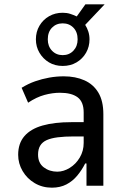

<svg xmlns="http://www.w3.org/2000/svg" viewBox="-20 -859 575 888"><path d="M220 9Q176 9 140.5 -12Q105 -33 84.5 -68Q64 -103 64 -143Q64 -196 93 -229.5Q122 -263 177 -278.5Q232 -294 309 -294H380V-228H322Q279 -228 247.5 -224Q216 -220 196 -211Q176 -202 166 -185.5Q156 -169 156 -144Q156 -105 182.5 -85Q209 -65 245 -65Q274 -65 302.5 -82.5Q331 -100 349 -130.5Q367 -161 367 -198V-339Q367 -388 339 -409Q311 -430 257 -430Q223 -430 186 -420Q149 -410 110 -384L80 -453Q111 -472 142.5 -483Q174 -494 207.5 -500Q241 -506 275 -506Q329 -506 370.5 -487.5Q412 -469 435 -430.5Q458 -392 458 -331V0H380V-103H374Q359 -73 337.5 -47Q316 -21 287 -6Q258 9 220 9ZM270 -554Q234 -554 206.5 -570.5Q179 -587 162.5 -615Q146 -643 146 -677Q146 -712 162.5 -740Q179 -768 207 -784Q235 -800 270 -800Q289 -800 304.5 -795Q320 -790 335 -783L375 -839H464L374 -744Q383 -730 388.5 -713Q394 -696 394 -677Q394 -643 378 -615Q362 -587 334 -570.5Q306 -554 270 -554ZM270 -604Q300 -604 319.5 -624.5Q339 -645 339 -677Q339 -711 319.5 -731Q300 -751 270 -751Q240 -751 220.5 -731Q201 -711 201 -677Q201 -645 220.5 -624.5Q240 -604 270 -604Z"/></svg>

Font: Nunito Sans 7pt Condensed Medium
Style: Regular
Weight: 500
Width: 3
Designer: Vernon Adams
Foundry: Vernon Adams
Version: Version 3.101;gftools[0.9.27]